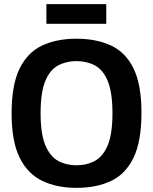

<svg xmlns="http://www.w3.org/2000/svg" viewBox="-20 -897 737 927"><path d="M349 10Q255 10 184.5 -23.5Q114 -57 75 -135.5Q36 -214 36 -350Q36 -486 74 -564.5Q112 -643 182 -676.5Q252 -710 349 -710Q446 -710 516.5 -677Q587 -644 625 -566Q663 -488 663 -353Q663 -214 624.5 -135Q586 -56 515.5 -23Q445 10 349 10ZM349 -99Q399 -99 438.5 -120.5Q478 -142 500.5 -196.5Q523 -251 523 -350Q523 -450 500.5 -505Q478 -560 438.5 -581Q399 -602 349 -602Q300 -602 260.5 -581Q221 -560 198.5 -505.5Q176 -451 176 -350Q176 -250 199 -195.5Q222 -141 261 -120Q300 -99 349 -99ZM204 -782V-877H493V-782Z"/></svg>

Font: Georama SemiBold
Style: Regular
Weight: 600
Designer: Jean-Baptiste Levee
Foundry: Production Type
Version: Version 1.000